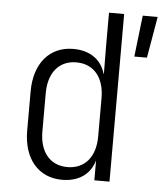

<svg xmlns="http://www.w3.org/2000/svg" viewBox="-53 -776 706 833"><g transform="rotate(5 300.0 -360.0)"><path d="M248 10C321 10 371 -26 388 -87V0H454V-730H388V-576L389 -463H388C371 -524 321 -560 248 -560C145 -560 79 -483 79 -360V-189C79 -67 145 10 248 10ZM514 -550H569L600 -730H535ZM266 -47C191 -47 145 -102 145 -191V-358C145 -448 191 -503 266 -503C342 -503 388 -448 388 -358V-191C388 -102 342 -47 266 -47Z"/></g></svg>

Font: JetBrains Mono ExtraLight
Style: Regular
Weight: 240
Monospace: yes
Designer: Philipp Nurullin, Konstantin Bulenkov
Foundry: JetBrains
Version: Version 2.305